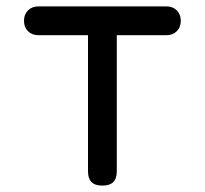

<svg xmlns="http://www.w3.org/2000/svg" viewBox="-20 -570 640 600"><path d="M255 -460H100Q80 -460 67.5 -472.5Q55 -485 55 -505Q55 -525 67.5 -537.5Q80 -550 100 -550H500Q520 -550 532.5 -537.5Q545 -525 545 -505Q545 -485 532.5 -472.5Q520 -460 500 -460H345V-35Q345 -12 334 -1Q323 10 300 10Q277 10 266 -1Q255 -12 255 -35Z"/></svg>

Font: Maple Mono NF
Style: Regular
Weight: 400
Monospace: yes
Designer: subframe7536
Version: Version 7.000